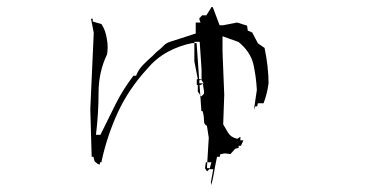

<svg xmlns="http://www.w3.org/2000/svg" viewBox="-20 -630 1040 546"><path d="M729.5 -336.4Q739.7 -362.8 743.7 -393.1Q743.7 -438.5 732.4 -493.7L713.4 -506.8L697.3 -537.6L684.6 -543L682.6 -557.1L654.3 -565.9L613.8 -558.1H607.4H604.5L585 -609.9H581.5L566.9 -586.4H554.7Q551.3 -582.5 547.9 -579.1Q546.9 -578.1 546.9 -576.2Q546.9 -574.2 547.9 -571.8L550.3 -565.9H536.6V-534.7L466.8 -512.2Q453.6 -508.8 445.8 -500.5Q436.5 -490.7 424.8 -481.9L414.1 -471.2Q399.4 -458.5 386.7 -445.3Q374 -432.1 368.2 -417.5L367.2 -414.6H359.4Q329.6 -375.5 309.1 -334.5L265.6 -246.6H262.7H252.9Q260.3 -308.1 260.3 -366.7Q260.3 -425.3 284.7 -476.1Q286.1 -485.4 286.1 -496.6Q286.1 -507.8 283.7 -520Q280.3 -543.5 268.6 -561.5L243.7 -568.8V-576.7H238.8L246.6 -536.6L236.8 -319.3L240.7 -184.1H245.6L249 -171.4L256.3 -165L260.7 -162.6H264.2V-168.5H269.5L268.6 -170.4Q284.7 -244.6 315.2 -310.5Q345.7 -376.5 398.9 -434.6Q424.8 -465.3 457.8 -482.9Q490.7 -500.5 525.9 -507.3H539.1L552.7 -314H556.2Q559.1 -303.2 559.6 -297.1Q560.1 -291 560.1 -286.6Q560.1 -276.9 566.4 -273.4L568.4 -272.5L573.7 -238.3L568.8 -158.2V-151.9H576.7V-148.9H581.1H586.4L579.6 -111.3L580.6 -104Q585 -117.2 588.1 -136.7Q591.3 -156.2 597.2 -184.1H605L606.4 -191.4L619.1 -193.8L635.3 -191.9L648.9 -207L658.7 -209.5V-215.3H665L672.4 -231H663.6V-241.2L655.3 -235.4L653.3 -235.8Q636.7 -239.3 628.4 -252.9L614.7 -276.4L617.7 -360.4L612.8 -482.4V-526.9L658.2 -510.7Q692.4 -482.9 700.7 -446.8Q708.5 -411.6 710.4 -374Q710.4 -373.5 702.1 -317.9L706.1 -327.6H711.4L713.4 -336.4ZM575.2 -168.5H581.1L576.2 -149.9L568.8 -142.6L563 -151.4L565.4 -168.5ZM542.5 -369.6V-393.1H556.6L560.1 -371.1V-363.3L552.2 -355.5ZM549.8 -388.2H539.6V-404.8H551.3L559.1 -393.1ZM532.7 -455.6V-511.2H547.9L553.2 -431.6V-404.3L543.5 -399.9Z"/></svg>

Font: Bakudai
Style: Light
Weight: 300
Version: Version 1.48